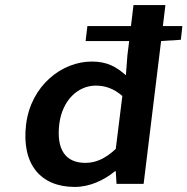

<svg xmlns="http://www.w3.org/2000/svg" viewBox="-20 -726 740 758"><path d="M437 -138C396 -100 359 -83 317 -83C239 -83 202 -135 214 -236C226 -332 289 -388 358 -388C394 -388 429 -377 463 -347ZM700 -623H623L633 -706H507L497 -623H325L318 -564H490L483 -508L477 -429C439 -462 404 -483 342 -483C224 -483 102 -388 83 -235C64 -78 140 12 275 12C334 12 390 -14 434 -50H437L440 0H547L616 -564L694 -569Z"/></svg>

Font: Falling Sky
Style: ExtObl
Weight: 400
Designer: Paul D. Hunt
Foundry: Adobe Systems Incorporated
Version: Version 1.02